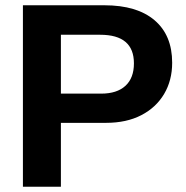

<svg xmlns="http://www.w3.org/2000/svg" viewBox="-20 -708 707 728"><path d="M632.8 -470.2Q632.8 -403.3 602.3 -351.8Q571.8 -300.3 515.6 -271.2Q459.5 -242.2 381.8 -242.2H210.9V0H66.9V-688H376Q499.5 -688 566.2 -631.1Q632.8 -574.2 632.8 -470.2ZM487.8 -467.8Q487.8 -576.2 359.9 -576.2H210.9V-353H363.8Q423.3 -353 455.6 -382.6Q487.8 -412.1 487.8 -467.8Z"/></svg>

Font: Arimo
Style: Bold
Weight: 700
Designer: Steve Matteson
Foundry: Monotype Imaging Inc.
Version: Version 1.33